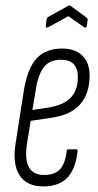

<svg xmlns="http://www.w3.org/2000/svg" viewBox="-20 -662 350 688"><path d="M135 6Q76 6 50 -34Q24 -74 36 -149L66 -341Q79 -418 111.5 -453Q144 -488 202 -488Q249 -488 275 -463Q301 -438 301 -391Q301 -327 267.5 -288.5Q234 -250 164 -240L90 -229L77 -149Q68 -91 83.5 -63Q99 -35 138 -35Q176 -35 195 -55.5Q214 -76 219 -121Q219 -127 225 -127H252Q259 -127 258 -120Q251 -56 221 -25Q191 6 135 6ZM96 -268 156 -277Q209 -286 234 -312.5Q259 -339 259 -386Q259 -448 198 -448Q159 -448 138 -422.5Q117 -397 108 -339ZM152 -564Q148 -563 145.5 -563.5Q143 -564 144 -568L147 -593Q148 -597 149.5 -598.5Q151 -600 154 -602L224 -641Q229 -644 233 -641L290 -599Q295 -595 294 -589L291 -569Q289 -561 282 -564L225 -604Z"/></svg>

Font: Sofia Sans Extra Condensed Light
Style: Italic
Weight: 300
Italic angle: -9°
Version: Version 4.100